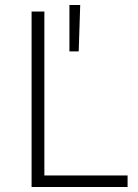

<svg xmlns="http://www.w3.org/2000/svg" viewBox="-20 -746 550 766"><path d="M106 0H489V-46H157V-700H106ZM257 -541H294L300 -726H257Z"/></svg>

Font: Chess Sans Light
Style: Regular
Weight: 300
Designer: Wolf Bōese
Foundry: Wolf Bōese
Version: Version 7.223;Glyphs 3.3 (3306)